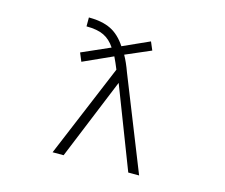

<svg xmlns="http://www.w3.org/2000/svg" viewBox="-105 -892 1210 1034"><g transform="rotate(15 500.0 -375.0)"><path d="M329.1 1H267.6L484.4 -517.6Q470.7 -551.8 455.1 -584L291 -509.8L271.5 -556.6L428.7 -626Q402.3 -666 365.7 -683.6Q329.1 -701.2 268.6 -701.2V-751Q342.8 -751 391.6 -727.1Q440.4 -703.1 477.5 -646.5L625 -712.9L644.5 -667L503.9 -606.4Q524.4 -570.3 543 -518.6L750 1H689.5L514.6 -452.1Z"/></g></svg>

Font: GenEi Gothic M Light
Style: Regular
Weight: 300
Designer: o_tamon (Modified); [Source Han Sans]
Ryoko NISHIZUKA  (kana & ideographs); Paul D. Hunt (Latin, Greek & Cyrillic); Wenl
Version: Version 1.1a;Original Version 1.004